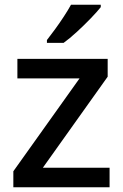

<svg xmlns="http://www.w3.org/2000/svg" viewBox="-20 -786 517 806"><path d="M440 0H36V-67L314 -457H53V-539H432V-464L160 -82H440ZM403 -756Q388 -737 360.5 -708.5Q333 -680 302.5 -652Q272 -624 247 -606H177V-618Q192 -637 211 -663Q230 -689 248 -716.5Q266 -744 278 -766H403Z"/></svg>

Font: Noto Sans Lao Medium
Style: Regular
Weight: 500
Designer: Monotype Design Team
Foundry: Monotype Imaging Inc.
Version: Version 2.003; ttfautohint (v1.8.4.7-5d5b)